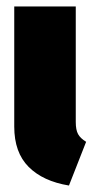

<svg xmlns="http://www.w3.org/2000/svg" viewBox="-20 -554 286 593"><path d="M214 -177Q214 -153 221 -140Q228 -127 246 -116L193 19Q113 6 68.5 -38.5Q24 -83 24 -163V-534H214Z"/></svg>

Font: Fira Sans Extra Condensed Black
Style: Regular
Weight: 900
Width: 1
Designer: Carrois Corporate & Edenspiekermann AG
Foundry: Carrois Corporate GbR & Edenspiekermann AG
Version: Version 4.203